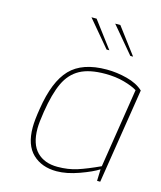

<svg xmlns="http://www.w3.org/2000/svg" viewBox="-115 -848 788 937"><g transform="rotate(15 279.5 -379.0)"><path d="M92 -171Q92 -208 102 -268Q124 -410 185 -473.5Q246 -537 369 -537Q420 -537 472 -523.5Q524 -510 555 -481L479 0H463L465 -59Q435 -39 372.5 -16.5Q310 6 259 6Q184 6 138 -38Q92 -82 92 -171ZM467 -75 530 -476Q506 -491 463 -503Q420 -515 367 -515Q287 -515 239.5 -489Q192 -463 166 -408Q140 -353 125 -258Q116 -201 116 -172Q116 -93 154 -54.5Q192 -16 258 -16Q312 -16 357 -30.5Q402 -45 467 -75ZM230 -764H256L356 -631H342ZM350 -764H376L476 -631H462Z"/></g></svg>

Font: Exo Thin
Style: Italic
Weight: 250
Italic angle: -9°
Designer: Natanael Gama
Foundry: Natanael Gama
Version: Version 1.500; ttfautohint (v1.6)